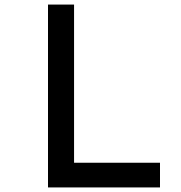

<svg xmlns="http://www.w3.org/2000/svg" viewBox="-20 -820 790 840"><path d="M190 -800H304V-108H680V0H190Z"/></svg>

Font: Martian Mono sWd Rg
Style: Regular
Weight: 400
Width: 6
Monospace: yes
Designer: Roman Shamin
Foundry: Evil Martians
Version: Version 1.000